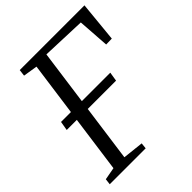

<svg xmlns="http://www.w3.org/2000/svg" viewBox="-207 -865 988 988"><g transform="rotate(-45 287.0 -371.5)"><path d="M15.5 0 19.5 -32.5 87.5 -45 130 -354H56.5L65 -404H137L177 -694.5L99 -707L103.5 -743H574.5L553 -522.5L511 -521.5L499 -694L257.5 -703L216.5 -404H423.5L415.5 -354H209.5L167 -45L280.5 -32.5L277 0Z"/></g></svg>

Font: Merriweather 36pt Light
Style: Italic
Weight: 300
Italic angle: -7.8°
Version: Version 2.101